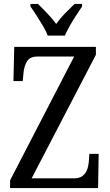

<svg xmlns="http://www.w3.org/2000/svg" viewBox="-20 -951 556 971"><path d="M31 0V-39L355 -665H169Q131 -665 116.5 -640.5Q102 -616 99 -584L95 -541H48L52 -714H465V-674L140 -49H354Q381 -49 396.5 -60.5Q412 -72 419.5 -90.5Q427 -109 429 -131L432 -173H479L476 0ZM221 -771Q213 -794 197 -820.5Q181 -847 164.5 -873Q148 -899 134 -918V-931H172Q187 -916 203.5 -899.5Q220 -883 235.5 -865.5Q251 -848 264 -830Q277 -848 292.5 -865.5Q308 -883 325 -899.5Q342 -916 357 -931H395V-918Q382 -899 365 -873Q348 -847 333 -820.5Q318 -794 308 -771Z"/></svg>

Font: Noto Serif Khmer Condensed
Style: Regular
Weight: 400
Width: 3
Designer: Danh Hong and the Monotype Design Team
Foundry: Monotype Imaging Inc.
Version: Version 2.004